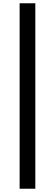

<svg xmlns="http://www.w3.org/2000/svg" viewBox="-20 -871 336 1174"><path d="M100 283V-851H196V283Z"/></svg>

Font: Swei Fan Sans CJK TC
Style: Bold
Weight: 700
Version: Version 2.130